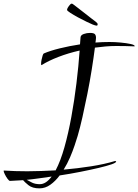

<svg xmlns="http://www.w3.org/2000/svg" viewBox="-190 -919 761 1056"><path d="M27 117Q-12 117 -33.5 99.5Q-55 82 -63 72L-135 76Q-140 76 -148.5 64.5Q-157 53 -163.5 39.5Q-170 26 -170 21Q-170 19 -168 19Q-138 21 -106 22Q-74 23 -40 23Q-2 23 37 21.5Q76 20 116 18Q143 -33 164.5 -109.5Q186 -186 202.5 -276.5Q219 -367 230.5 -461Q242 -555 248 -641Q186 -627 131.5 -606Q77 -585 39 -561H38Q36 -561 36 -568Q36 -577 38.5 -590Q41 -603 44.5 -613.5Q48 -624 51 -625Q86 -640 138.5 -653Q191 -666 250 -675L253 -714Q254 -726 270.5 -732Q287 -738 305 -738Q325 -738 331.5 -731.5Q338 -725 338 -711Q338 -705 337 -699Q336 -693 335 -685Q374 -688 412 -688Q441 -688 473.5 -685Q506 -682 528.5 -677Q551 -672 551 -665Q551 -664 549 -664Q527 -665 501.5 -665.5Q476 -666 449 -666Q421 -666 391 -663.5Q361 -661 332 -657Q325 -602 314.5 -536Q304 -470 290.5 -402.5Q277 -335 263.5 -275Q250 -215 237 -171Q231 -151 220.5 -119.5Q210 -88 195 -53Q180 -18 160 14Q239 7 312 -4.5Q385 -16 441 -33H444Q449 -33 449 -31Q449 -24 423 -15Q397 -6 352.5 4.5Q308 15 252.5 26Q197 37 138 46Q115 77 87 97Q59 117 27 117ZM29 94Q63 94 94 52Q58 57 23.5 62Q-11 67 -43 70Q-31 77 -13.5 85.5Q4 94 29 94ZM342 -778Q335 -778 320 -784Q310 -788 287 -799Q264 -810 239 -823.5Q214 -837 196.5 -848.5Q179 -860 179 -864Q178 -868 182.5 -876Q187 -884 193.5 -891.5Q200 -899 203 -899Q206 -899 208.5 -898Q211 -897 217 -892Q220 -890 236.5 -877Q253 -864 274.5 -847.5Q296 -831 313.5 -817Q331 -803 336 -800Q347 -792 347 -786Q347 -778 342 -778Z"/></svg>

Font: Comforter
Style: Regular
Weight: 400
Designer: Robert E. Leuschke
Foundry: Robert E. Leuschke
Version: Version 1.013; ttfautohint (v1.8.3)